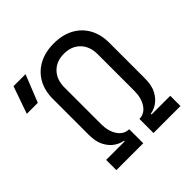

<svg xmlns="http://www.w3.org/2000/svg" viewBox="-270 -900 1061 1061"><g transform="rotate(-45 260.0 -370.0)"><path d="M50 0V-80H195V-85Q171 -88 144 -105.5Q117 -123 98.5 -157.5Q80 -192 80 -245V-525Q80 -591 107 -639Q134 -687 183.5 -713.5Q233 -740 300 -740Q368 -740 417 -713.5Q466 -687 493 -639Q520 -591 520 -525V-245Q520 -192 501.5 -158Q483 -124 456.5 -106.5Q430 -89 405 -86V-80H551V0H340V-110Q380 -110 405 -146.5Q430 -183 430 -240V-525Q430 -587 394.5 -623.5Q359 -660 300 -660Q241 -660 205.5 -623.5Q170 -587 170 -525V-240Q170 -183 195 -146.5Q220 -110 260 -110V0ZM-80 -570 -24 -730H70L6 -570Z"/></g></svg>

Font: JetBrains Mono
Style: Regular
Weight: 400
Monospace: yes
Designer: Philipp Nurullin, Konstantin Bulenkov
Foundry: JetBrains
Version: Version 2.305